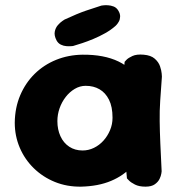

<svg xmlns="http://www.w3.org/2000/svg" viewBox="-20 -706 668 726"><path d="M286.5 -0.2Q233 0.5 187.5 -18Q142 -36.5 107.6 -70.1Q73.2 -103.8 54.5 -148Q35.8 -192.2 35.8 -242.2Q36.5 -299 56.5 -345.9Q76.5 -392.8 111.2 -426.9Q146 -461 192.4 -479.8Q238.8 -498.5 292.2 -499.2Q373 -500 428.1 -473.5Q483.2 -447 511.5 -391.5Q539.8 -336 539.8 -250Q539.8 -200 524.6 -155.5Q509.5 -111 478.6 -76.6Q447.8 -42.2 399.9 -22Q352 -1.8 286.5 -0.2ZM292.2 -137Q314.8 -137 335.1 -146.9Q355.5 -156.8 371.1 -174.1Q386.8 -191.5 396.1 -213.8Q405.5 -236 405.5 -260.8Q405.5 -302.5 392.1 -329Q378.8 -355.5 356.2 -368.5Q333.8 -381.5 304 -381.5Q282.2 -381.5 262.6 -369.9Q243 -358.2 228.2 -339.1Q213.5 -320 205.2 -296.4Q197 -272.8 197 -248Q197 -216.2 208.6 -190.9Q220.2 -165.5 241.9 -151.2Q263.5 -137 292.2 -137ZM530 -0.2Q506 -0.2 490.4 -8.1Q474.8 -16 467.4 -23.8Q460 -31.5 460 -31.5Q453 -104.5 447.9 -174.6Q442.8 -244.8 443.5 -318.4Q444.2 -392 451.2 -472.2Q451.2 -472.2 458.2 -479.8Q465.2 -487.2 481.1 -494.4Q497 -501.5 523 -499.2Q550.5 -497 565.1 -484.1Q579.8 -471.2 585.1 -455.4Q590.5 -439.5 591.4 -427.8Q592.2 -416 592.2 -416Q588.2 -365 585.8 -325.6Q583.2 -286.2 583.8 -248Q584.2 -209.8 586.2 -164.9Q588.2 -120 591.2 -58.2Q591.2 -58.2 590 -49.6Q588.8 -41 583.4 -29.6Q578 -18.2 565.4 -9.2Q552.8 -0.2 530 -0.2ZM256 -532Q256 -532 248.6 -531.4Q241.2 -530.8 230.9 -531.5Q220.5 -532.2 210.1 -537.2Q199.8 -542.2 193.8 -553.2Q184.2 -571.8 187.1 -586.4Q190 -601 198.9 -611.1Q207.8 -621.2 215.9 -626.6Q224 -632 224 -632Q273 -654.8 305.4 -665.8Q337.8 -676.8 363.2 -684.8Q363.2 -684.8 370.6 -685.8Q378 -686.8 388.5 -686.1Q399 -685.5 409.8 -681.4Q420.5 -677.2 427.2 -666.2Q434.8 -653.8 434.2 -643Q433.8 -632.2 429.4 -624.5Q425 -616.8 420.8 -612.2Q416.5 -607.8 416.5 -607.8Q399.2 -592.5 377.5 -580.4Q355.8 -568.2 333.4 -558.9Q311 -549.5 290.9 -542.9Q270.8 -536.2 256 -532Z"/></svg>

Font: Sour Gummy Black
Style: Regular
Weight: 900
Version: Version 1.000